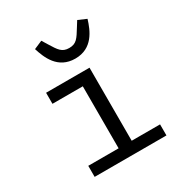

<svg xmlns="http://www.w3.org/2000/svg" viewBox="-179 -894 958 1020"><g transform="rotate(-30 300.0 -384.0)"><path d="M105.8 0H546.2V-67.8H372.2V-516H105.8V-448.2H291.9V-67.8H105.8ZM170.8 -746.1C190 -685 224.8 -595.2 332 -595.2C438.9 -595.2 474.1 -685 492.9 -746.1L442.1 -768.1L420.8 -734C389.9 -683.9 376.1 -660.2 332 -660.2C288 -660.2 273.8 -683.9 242.9 -734L221.9 -768.1Z"/></g></svg>

Font: Margiela Mono
Style: Regular
Weight: 400
Designer: Mike Abbink, Paul van der Laan, Pieter van Rosmalen
Foundry: Bold Monday
Version: Version 2.003 2021